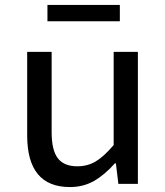

<svg xmlns="http://www.w3.org/2000/svg" viewBox="-20 -744 668 777"><path d="M90 -196V-534H189V-209Q189 -136 214 -103.5Q239 -71 293 -71Q334 -71 367 -90.5Q400 -110 440 -157V-534H538V0H459L449 -83H445Q403 -36 360 -11.5Q317 13 263 13Q90 13 90 -196ZM172 -724H465V-658H172Z"/></svg>

Font: Nebula Sans Medium
Style: Regular
Weight: 500
Designer: Paul D. Hunt for Adobe (as Source Sans)
Foundry: Nebula Entertainment & Broadcasting LLC
Version: Version 1.010